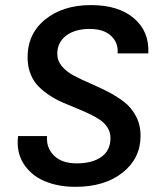

<svg xmlns="http://www.w3.org/2000/svg" viewBox="-20 -724 639 751"><path d="M529.8 -192.9Q529.8 -104.5 459.5 -48.8Q389.2 6.8 274.9 6.8Q206.5 6.8 153.6 -15.9Q100.6 -38.6 71.8 -84.5Q43 -130.4 50.8 -191.9H164.1Q160.2 -146 191.2 -115.5Q222.2 -85 279.8 -85Q341.3 -85 376.7 -110.4Q412.1 -135.7 412.1 -184.1Q412.1 -206.1 401.1 -224.1Q390.1 -242.2 371.6 -254.9Q353 -267.6 329.1 -278.8Q305.2 -290 278.6 -300.8Q252 -311.5 225.1 -323.2Q198.2 -335 174.1 -350.8Q149.9 -366.7 130.9 -385.7Q111.8 -404.8 100.3 -432.6Q88.9 -460.4 87.9 -494.1Q85.9 -589.8 155.8 -647Q225.6 -704.1 335.9 -704.1Q443.4 -704.1 503.9 -652.6Q564.5 -601.1 560.1 -515.1H439.9Q443.8 -555.7 415 -583.3Q386.2 -610.8 331.1 -610.8Q273.4 -610.8 238.8 -584.7Q204.1 -558.6 204.1 -513.2Q204.1 -486.3 222.2 -464.8Q240.2 -443.4 268.8 -428.2Q297.4 -413.1 332 -398.2Q366.7 -383.3 401.6 -365.5Q436.5 -347.7 465.1 -325.7Q493.7 -303.7 511.7 -269.8Q529.8 -235.8 529.8 -192.9Z"/></svg>

Font: Poppins Medium
Style: Italic
Weight: 500
Italic angle: -10°
Designer: Ninad Kale (Devanagari), Jonny Pinhorn (Latin)
Foundry: Indian Type Foundry
Version: Version 3.200;PS 1.000;hotconv 16.6.54;makeotf.lib2.5.65590